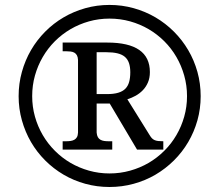

<svg xmlns="http://www.w3.org/2000/svg" viewBox="-20 -745 885 775"><path d="M232.9 -174.8H246.1Q255.9 -174.8 264.6 -176Q273.4 -177.2 280 -180.9Q286.6 -184.6 290.5 -191.4Q294.4 -198.2 294.9 -210V-502.9Q294.4 -514.6 290.5 -521.7Q286.6 -528.8 280 -532.5Q273.4 -536.1 264.6 -537.1Q255.9 -538.1 246.1 -538.1H232.9V-573.2H413.1Q585 -573.2 585 -454.1Q585 -430.2 577.1 -412.1Q569.3 -394 556.6 -380.9Q543.9 -367.7 527.6 -358.6Q511.2 -349.6 494.1 -344.2L583 -201.2Q587.9 -192.9 592.5 -187.7Q597.2 -182.6 603.5 -179.7Q609.9 -176.8 618.4 -175.8Q627 -174.8 639.2 -174.8V-141.1H533.2L422.9 -327.1H370.1V-210Q371.1 -198.2 375 -191.4Q378.9 -184.6 385.5 -180.9Q392.1 -177.2 400.6 -176Q409.2 -174.8 418.9 -174.8H433.1V-141.1H232.9ZM370.1 -365.2H412.1Q439 -365.2 457 -370.6Q475.1 -376 485.8 -386.7Q496.6 -397.5 501.2 -414.1Q505.9 -430.7 505.9 -453.1Q505.9 -475.1 500.5 -490.7Q495.1 -506.3 483.6 -515.9Q472.2 -525.4 453.9 -529.8Q435.5 -534.2 409.2 -534.2H370.1ZM55.2 -356.9Q55.2 -407.7 68.4 -454.8Q81.5 -502 105.2 -542.7Q128.9 -583.5 162.4 -617.2Q195.8 -650.9 236.6 -674.8Q277.3 -698.7 324.2 -711.9Q371.1 -725.1 421.9 -725.1Q472.7 -725.1 519.8 -711.9Q566.9 -698.7 607.7 -674.8Q648.4 -650.9 682.1 -617.2Q715.8 -583.5 739.7 -542.7Q763.7 -502 776.9 -454.8Q790 -407.7 790 -356.9Q790 -306.2 776.9 -259.3Q763.7 -212.4 739.7 -171.6Q715.8 -130.9 682.1 -97.4Q648.4 -64 607.7 -40Q566.9 -16.1 519.8 -3.2Q472.7 9.8 421.9 9.8Q371.1 9.8 324.2 -3.2Q277.3 -16.1 236.6 -40Q195.8 -64 162.4 -97.4Q128.9 -130.9 105.2 -171.6Q81.5 -212.4 68.4 -259.3Q55.2 -306.2 55.2 -356.9ZM109.9 -356.9Q109.9 -314 121.1 -274.2Q132.3 -234.4 152.6 -199.7Q172.9 -165 201.4 -136.5Q230 -107.9 264.6 -87.6Q299.3 -67.4 339.1 -56.2Q378.9 -44.9 421.9 -44.9Q465.3 -44.9 505.4 -56.2Q545.4 -67.4 580.1 -87.6Q614.7 -107.9 643.3 -136.5Q671.9 -165 692.1 -199.7Q712.4 -234.4 723.6 -274.2Q734.9 -314 734.9 -356.9Q734.9 -399.9 723.6 -439.9Q712.4 -480 692.1 -514.9Q671.9 -549.8 643.3 -578.4Q614.7 -606.9 580.1 -627.2Q545.4 -647.5 505.4 -658.7Q465.3 -669.9 421.9 -669.9Q378.9 -669.9 339.1 -658.7Q299.3 -647.5 264.6 -627.2Q230 -606.9 201.4 -578.4Q172.9 -549.8 152.6 -514.9Q132.3 -480 121.1 -440.2Q109.9 -400.4 109.9 -356.9Z"/></svg>

Font: Sahl Naskh
Style: Regular
Weight: 400
Designer: Pascal Zoghbi
Version: Version 1.001